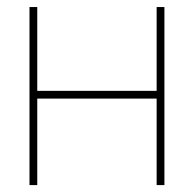

<svg xmlns="http://www.w3.org/2000/svg" viewBox="-20 -536 561 556"><path d="M87.9 -515.6V-272.9H433.6V-515.6H456.1V0H433.6V-250.5H87.9V0H65.4V-515.6Z"/></svg>

Font: Inter Display Thin
Style: Regular
Weight: 100
Designer: Rasmus Andersson
Foundry: rsms
Version: Version 4.000;git-a52131595